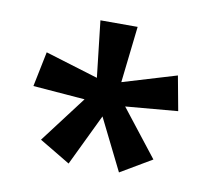

<svg xmlns="http://www.w3.org/2000/svg" viewBox="-53 -820 558 503"><g transform="rotate(10 226.0 -569.0)"><path d="M275 -761H176L193 -611L52 -654L33 -561L171 -550L77 -426L159 -377L225 -514L293 -377L376 -426L279 -550L418 -562L401 -654L258 -611Z"/></g></svg>

Font: Noto Sans Thai Looped Condensed Medium
Style: Regular
Weight: 500
Width: 3
Designer: Sasikarn Vongin, Ben Mitchell
Foundry: The Fontpad Ltd
Version: Version 1.001